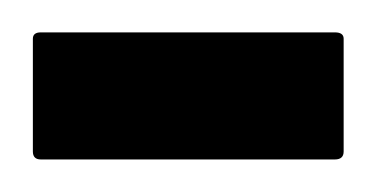

<svg xmlns="http://www.w3.org/2000/svg" viewBox="-30 -98 231 118"><path d="M175.8 -78.1Q181.2 -78.1 181.2 -74.2V-4.9Q181.2 0 175.8 0H-4.9Q-9.8 0 -9.8 -4.9V-74.2Q-9.8 -78.1 -4.9 -78.1Z"/></svg>

Font: DroidArabicKufi
Style: Regular
Weight: 400
Designer: Pascal Zoghbi
Foundry: Ascender Corporation
Version: Version 1.00